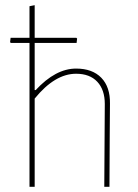

<svg xmlns="http://www.w3.org/2000/svg" viewBox="-20 -722 535 742"><path d="M94 0V-556H22L19 -559L21 -576H94V-698L114 -702V-576H275L278 -573L276 -556H114V-374H118Q195 -457 274 -457Q337 -457 371.5 -421.5Q406 -386 405 -321L404 -194L403 0H383L385 -320Q385 -375 356 -406Q327 -437 274 -437Q192 -437 114 -341V0Z"/></svg>

Font: Alegreya Sans SC Thin
Style: Regular
Weight: 100
Designer: Juan Pablo del Peral
Foundry: Huerta Tipografica
Version: Version 2.007